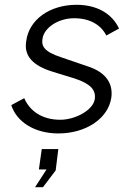

<svg xmlns="http://www.w3.org/2000/svg" viewBox="-20 -546 558 800"><path d="M223 10C337 10 431 -51 444 -140C451 -194 426 -244 344 -270L233 -308C163 -331 152 -355 157 -384C163 -430 222 -470 289 -470C355 -470 401 -442 423 -398L476 -427C448 -487 387 -526 299 -526C188 -526 100 -465 89 -373C80 -315 113 -273 203 -246L291 -219C358 -197 380 -171 375 -133C368 -87 294 -47 231 -47C156 -47 104 -83 81 -137L27 -108C49 -39 123 10 223 10ZM126 234H159L212 164L223 75H154L142 160H174Z"/></svg>

Font: United Sans Light
Style: Italic
Weight: 300
Italic angle: -8°
Designer: Pablo Impallari, Rodrigo Fuenzalida (Modified by Dan O. Williams)
Version: Version 1.000;PS 001.000;hotconv 1.0.88;makeotf.lib2.5.64775